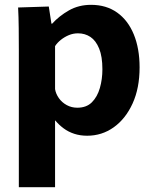

<svg xmlns="http://www.w3.org/2000/svg" viewBox="-20 -551 631 795"><path d="M58 -344Q58 -388 57.5 -434.5Q57 -481 55 -520L182 -524L193 -453H196Q225 -485 265.5 -508Q306 -531 357 -531Q420 -531 465 -499Q510 -467 534 -408.5Q558 -350 558 -272Q558 -186 529 -122.5Q500 -59 451 -24Q402 11 341 11Q312 11 287.5 3Q263 -5 243.5 -19.5Q224 -34 209 -52H208V224H58ZM300 -105Q338 -105 360.5 -127.5Q383 -150 393.5 -186.5Q404 -223 404 -264Q404 -317 390.5 -350Q377 -383 354.5 -398Q332 -413 303 -413Q283 -413 265 -405.5Q247 -398 232 -386Q217 -374 208 -360V-182Q211 -163 223.5 -145Q236 -127 256 -116Q276 -105 300 -105Z"/></svg>

Font: Murecho Thin SemiBold
Style: Regular
Weight: 600
Version: Version 1.010